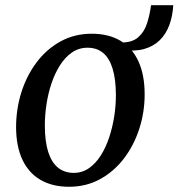

<svg xmlns="http://www.w3.org/2000/svg" viewBox="-20 -696 676 727"><path d="M327.2 -568.3Q391.8 -568.3 436.3 -541.5Q480.9 -514.8 504.2 -463.7Q527.6 -412.7 527.7 -339.7Q527.9 -271.9 507.6 -209Q487.4 -146.1 449.7 -96.4Q411.9 -46.8 359.1 -17.8Q306.3 11.2 241.5 11.2Q178.2 11.2 133.3 -15Q88.3 -41.2 64.8 -91.5Q41.2 -141.8 40.9 -213.4Q40.8 -282.4 60.8 -346.1Q80.9 -409.8 118.6 -459.9Q156.2 -509.9 209.1 -539.1Q262.1 -568.3 327.2 -568.3ZM311.4 -515.3Q278.3 -515.3 252.3 -497.2Q226.3 -479.1 207 -448.6Q187.6 -418.1 174.8 -379.7Q162 -341.3 155.9 -300.2Q149.7 -259.1 149.8 -220.4Q150 -159.5 162.8 -119.9Q175.7 -80.2 200.1 -60.8Q224.6 -41.4 259.2 -41.4Q291.5 -41.4 317.2 -59.4Q342.8 -77.4 362 -107.9Q381.1 -138.4 393.7 -176.7Q406.2 -214.9 412.6 -255.9Q418.9 -296.9 418.8 -335.6Q418.7 -396.6 406.3 -436.3Q394 -476 370.4 -495.6Q346.7 -515.3 311.4 -515.3ZM551.9 -676.3H636.1Q633.6 -634.3 620.8 -600.1Q607.9 -566 584.2 -543.1Q560.5 -520.2 525.5 -510.4Q490.5 -500.7 443.4 -507L437.7 -535Q480.7 -534.6 503.7 -555.2Q526.7 -575.7 537 -608.3Q547.3 -640.9 551.9 -676.3Z"/></svg>

Font: Merriweather Light
Style: Italic
Weight: 300
Italic angle: -7.8°
Designer: Eben Sorkin
Foundry: Eben Sorkin
Version: Version 2.101